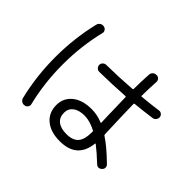

<svg xmlns="http://www.w3.org/2000/svg" viewBox="-164 -1032 1327 1327"><g transform="rotate(45 500.0 -368.5)"><path d="M540 -216.8Q485.4 -216.8 455.1 -193.4Q424.8 -169.9 424.8 -129.9Q424.8 -85 455.1 -61Q485.4 -37.1 540 -37.1Q601.6 -37.1 629.4 -68.4Q657.2 -99.6 657.2 -172.9V-177.7Q657.2 -183.6 653.3 -184.6Q591.8 -216.8 540 -216.8ZM543 30.3Q454.1 30.3 401.9 -12.7Q349.6 -55.7 349.6 -129.9Q349.6 -199.2 401.9 -241.2Q454.1 -283.2 543 -283.2Q599.6 -283.2 652.3 -260.7Q656.2 -258.8 656.2 -262.7Q655.3 -287.1 653.8 -332Q652.3 -377 652.3 -397.5Q651.4 -435.5 649.4 -506.8Q649.4 -511.7 644.5 -511.7Q527.3 -503.9 397.5 -502Q383.8 -502 373.5 -512.2Q363.3 -522.5 363.3 -536.1Q363.3 -549.8 373.5 -560.1Q383.8 -570.3 398.4 -570.3Q513.7 -571.3 644.5 -581.1Q648.4 -581.1 649.4 -585.9Q649.4 -649.4 654.3 -732.4Q655.3 -747.1 666 -756.8Q676.8 -766.6 692.4 -766.6H695.3Q709 -766.6 718.3 -755.9Q727.5 -745.1 726.6 -731.4Q721.7 -653.3 721.7 -591.8Q721.7 -587.9 726.6 -587.9Q828.1 -597.7 878.9 -605.5Q892.6 -607.4 903.3 -598.1Q914.1 -588.9 915 -576.2Q916 -562.5 907.2 -550.8Q898.4 -539.1 883.8 -537.1Q807.6 -526.4 727.5 -518.6Q721.7 -518.6 721.7 -512.7Q722.7 -461.9 724.6 -393.6Q728.5 -283.2 730.5 -223.6Q730.5 -218.8 734.4 -215.8Q797.9 -174.8 886.7 -87.9Q896.5 -78.1 896.5 -64.5Q896.5 -50.8 885.7 -41Q861.3 -18.6 836.9 -42Q781.2 -94.7 732.4 -132.8Q728.5 -134.8 727.5 -129.9Q710 30.3 543 30.3ZM195.3 27.3Q180.7 29.3 168.5 21Q156.2 12.7 152.3 -2Q110.4 -175.8 110.4 -359.9Q110.4 -543.9 152.3 -717.8Q156.2 -732.4 168 -740.7Q179.7 -749 195.3 -747.1L198.2 -746.1Q211.9 -744.1 219.7 -731.9Q227.5 -719.7 223.6 -707Q182.6 -539.1 182.6 -359.9Q182.6 -180.7 223.6 -12.7Q227.5 0 219.7 12.2Q211.9 24.4 198.2 26.4Z"/></g></svg>

Font: Rounded-L Mgen+ 2m regular
Style: Regular
Weight: 400
Designer: [Source Han Sans]
Ryoko NISHIZUKA  (kana & ideographs); Paul D. Hunt (Latin, Greek & Cyrillic); Wenlong ZHANG  (bopomofo
Version: Version 1.059.20150602